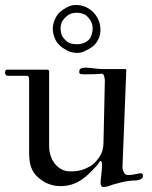

<svg xmlns="http://www.w3.org/2000/svg" viewBox="-21 -743 607 769"><path d="M381.8 -8.3Q381.8 -22.5 384.8 -43.5Q387.7 -64.5 387.7 -84.5Q387.7 -87.9 386.5 -93Q385.3 -98.1 380.9 -98.1Q378.9 -98.1 376.2 -93Q373.5 -87.9 369.1 -82.5Q353.5 -64.9 337.9 -49.6Q322.3 -34.2 304.7 -22.5Q287.1 -10.7 266.6 -4.2Q246.1 2.4 221.2 2.4Q197.3 2.4 175.3 -5.6Q153.3 -13.7 134.3 -30.3Q122.1 -40 114.5 -51.5Q106.9 -63 102.8 -75.7Q98.6 -88.4 97.2 -102.5Q95.7 -116.7 95.7 -131.8V-419.9Q95.7 -427.2 94.5 -433.3Q93.3 -439.5 85.4 -439.5H9.3Q4.9 -439.5 2 -443.4Q-1 -447.3 -1 -451.2Q-1 -453.1 0.2 -458.5Q1.5 -463.9 6.8 -463.9H168Q175.8 -463.9 175.8 -457V-157.2Q175.8 -138.7 181.4 -120.6Q187 -102.5 197.8 -88.4Q208.5 -74.2 224.4 -65.4Q240.2 -56.6 261.2 -56.6Q285.2 -56.6 302.7 -61.3Q320.3 -65.9 338.9 -76.2Q359.4 -88.4 375 -111.3Q380.9 -119.6 384.3 -127Q387.7 -134.3 389.6 -141.6Q391.6 -148.9 392.6 -157.2Q393.6 -165.5 393.6 -175.8L398.9 -418Q398.9 -419.4 398.7 -424.1Q398.4 -428.7 397.2 -434.1Q396 -439.5 393.6 -443.6Q391.1 -447.8 386.7 -447.8Q383.8 -447.8 375.2 -446.8Q366.7 -445.8 355.5 -445.8Q344.7 -445.8 335.2 -445.6Q325.7 -445.3 320.3 -445.3Q310.1 -445.3 303.2 -446.3Q296.4 -447.3 296.4 -453.6Q296.4 -457 296.9 -460.9Q297.4 -464.8 300.8 -467.3Q305.2 -470.2 310.8 -471.2Q316.4 -472.2 321.8 -472.2Q328.6 -472.2 337.4 -471.2Q346.2 -470.2 355.5 -469.2Q364.7 -468.3 373 -467.3Q381.3 -466.3 387.7 -466.3H481.4Q484.9 -466.3 484.9 -462.9L469.7 -78.6V-71.8Q469.7 -69.3 469.7 -67.9Q469.7 -66.4 470.7 -64Q472.7 -55.7 477.5 -48.8Q482.4 -42 493.2 -42Q499.5 -42 506.8 -43Q514.2 -43.9 521 -45.4Q527.8 -46.9 533.9 -47.9Q540 -48.8 543.9 -48.8Q549.3 -48.8 550.5 -44.9Q551.8 -41 551.8 -38.1Q551.8 -32.2 547.6 -29.1Q543.5 -25.9 539.1 -23.4Q528.3 -20 519.5 -20Q514.2 -20 509.5 -19.8Q504.9 -19.5 496.6 -18.6Q481 -16.6 462.6 -12.2Q444.3 -7.8 430.2 -3.4Q419.9 0.5 411.4 3.2Q402.8 5.9 393.1 5.9Q387.7 5.9 384.8 1.5Q381.8 -2.9 381.8 -8.3ZM283.2 -723.1Q303.7 -723.1 321.5 -715.3Q339.4 -707.5 352.5 -694.1Q365.7 -680.7 373.5 -662.6Q381.3 -644.5 381.3 -624Q381.3 -607.9 376.7 -594.7Q372.1 -581.5 364.5 -571.5Q356.9 -561.5 346.9 -554.2Q336.9 -546.9 326.2 -542.5Q317.4 -537.1 308.6 -534.2Q299.8 -531.2 291 -531.2Q266.6 -531.2 250.7 -539.3Q234.9 -547.4 225.1 -555.2Q206.5 -569.3 198.5 -589.8Q190.4 -610.4 190.4 -627Q190.4 -644 197.3 -661.6Q204.1 -679.2 217.3 -693.4Q230 -704.6 247.3 -713.9Q264.6 -723.1 283.2 -723.1ZM286.6 -691.9Q264.2 -691.9 251.2 -682.1Q238.3 -672.4 231 -662.1Q227.1 -657.7 224.4 -648.2Q221.7 -638.7 221.7 -630.9Q221.7 -618.2 224.4 -608.2Q227.1 -598.1 235.8 -587.9Q248 -573.7 259.5 -569.8Q271 -565.9 288.1 -565.9Q301.8 -565.9 314 -570.6Q326.2 -575.2 334.5 -583.5Q342.8 -591.8 346.4 -605Q350.1 -618.2 350.1 -629.4Q350.1 -645 342.8 -658.4Q335.4 -671.9 321.3 -683.6Q315.4 -686 307.6 -689Q299.8 -691.9 286.6 -691.9Z"/></svg>

Font: IM FELL French Canon
Style: Regular
Weight: 400
Designer: Igino Marini
Foundry: Igino Marini,
Version: 3.00